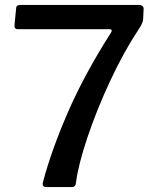

<svg xmlns="http://www.w3.org/2000/svg" viewBox="-20 -762 646 782"><path d="M546 -742Q555 -742 560 -737.5Q565 -733 565 -727L563 -685Q563 -669 545 -643Q484 -551 428.5 -432Q373 -313 336 -202Q299 -91 290 -22Q289 0 273 0H169Q150 0 155 -20Q189 -149 256 -303.5Q323 -458 432 -629Q435 -634 435 -638Q435 -643 425 -643H53Q38 -643 39 -658L46 -731Q47 -742 65 -742Z"/></svg>

Font: n
Style: Regular
Weight: 500
Designer: Pablo Impallari, Rodrigo Fuenzalida
Foundry: Impallari Type
Version: Version 1.002; ttfautohint (v1.5)